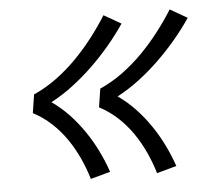

<svg xmlns="http://www.w3.org/2000/svg" viewBox="-43 -644 685 601"><g transform="rotate(-5 300.0 -343.5)"><path d="M427 -90Q417 -124 402 -156.5Q387 -189 367 -218Q347 -247 321 -271Q295 -295 264 -311L273 -369Q311 -386 345 -411Q379 -436 408.5 -466Q438 -496 463.5 -529Q489 -562 511 -597L565 -566Q542 -532 515 -500Q488 -468 458 -439Q428 -410 394.5 -384.5Q361 -359 325 -340Q355 -319 379.5 -293Q404 -267 424.5 -237Q445 -207 461 -174.5Q477 -142 489 -107ZM219 -90Q209 -124 194 -156.5Q179 -189 159 -218Q139 -247 113 -271Q87 -295 56 -311L65 -369Q103 -386 137 -411Q171 -436 200.5 -466Q230 -496 255.5 -529Q281 -562 303 -597L357 -566Q334 -532 307 -500Q280 -468 250 -439Q220 -410 186.5 -384.5Q153 -359 117 -340Q147 -319 171.5 -293Q196 -267 216.5 -237Q237 -207 253 -174.5Q269 -142 281 -107Z"/></g></svg>

Font: Iosevka SS04 Lt Ex Obl
Style: Regular
Weight: 300
Width: 7
Italic angle: -9°
Monospace: yes
Designer: Belleve Invis
Foundry: Belleve Invis
Version: Version 19.0.0; ttfautohint (v1.8.4)